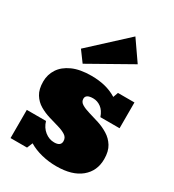

<svg xmlns="http://www.w3.org/2000/svg" viewBox="-203 -962 979 1083"><g transform="rotate(30 286.5 -420.5)"><path d="M335 8.8Q285.2 8.8 238.3 -2.9Q191.4 -14.6 155.3 -36.6L140.1 0H32.7V-183.6H157.7Q168.9 -145.5 196.8 -123.5Q224.6 -101.6 257.3 -101.6Q300.3 -101.6 300.3 -133.8Q300.3 -157.2 281 -169.9Q261.7 -182.6 231.2 -191.4Q200.7 -200.2 166.5 -210.4Q132.3 -220.7 101.8 -238.5Q71.3 -256.3 52 -287.4Q32.7 -318.4 32.7 -368.7Q32.7 -414.1 56.9 -451.2Q81.1 -488.3 130.1 -510.5Q179.2 -532.7 253.4 -532.7Q301.3 -532.7 342 -522.7Q382.8 -512.7 418.5 -490.7L430.2 -523.4H537.6V-355.5H412.6Q399.9 -392.6 376.2 -409.9Q352.5 -427.2 325.2 -427.2Q277.3 -427.2 277.3 -397.9Q277.3 -377.4 297.1 -365.5Q316.9 -353.5 347.9 -344.7Q378.9 -335.9 413.6 -324.7Q448.2 -313.5 479.2 -294.4Q510.3 -275.4 530 -243.7Q549.8 -211.9 549.8 -161.1Q549.8 -83.5 493.9 -37.4Q438 8.8 335 8.8ZM175.3 -566.4 124.5 -635.3 356 -848.6 445.8 -719.2Z"/></g></svg>

Font: Bevan
Style: Regular
Weight: 400
Designer: Vernon Adams
Foundry: Vernon Adams
Version: Version 2.100; ttfautohint (v1.8.3)